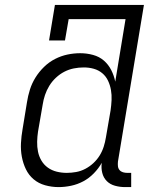

<svg xmlns="http://www.w3.org/2000/svg" viewBox="-20 -755 640 783"><path d="M219 8Q191 8 164 0.5Q137 -7 117 -24Q97 -41 85.5 -65Q74 -89 69 -116Q64 -143 65.5 -171.5Q67 -200 72 -228L90 -338Q94 -364 102 -389.5Q110 -415 124.5 -438.5Q139 -462 159.5 -482Q180 -502 204.5 -514.5Q229 -527 255 -532.5Q281 -538 307 -538Q334 -538 359.5 -531Q385 -524 403.5 -508Q422 -492 433.5 -469.5Q445 -447 450 -422L492 -677H260L245 -590H180L204 -735H567L461 -96Q460 -86 461 -77Q462 -68 467.5 -61.5Q473 -55 481.5 -52.5Q490 -50 499 -50H515V8H490Q469 8 449 2.5Q429 -3 415.5 -16.5Q402 -30 397 -50Q392 -70 395 -91Q382 -68 362.5 -48Q343 -28 319.5 -15.5Q296 -3 270 2.5Q244 8 219 8ZM252 -50Q252 -50 252 -50Q252 -50 252 -50Q271 -50 290.5 -53.5Q310 -57 328 -66.5Q346 -76 361 -90Q376 -104 386.5 -121Q397 -138 403 -157Q409 -176 412 -195L431 -305Q434 -326 435 -347Q436 -368 432.5 -388Q429 -408 420.5 -426Q412 -444 397 -456.5Q382 -469 362.5 -474.5Q343 -480 322 -480Q301 -480 281 -476Q261 -472 242.5 -462.5Q224 -453 208 -438Q192 -423 181 -405Q170 -387 163.5 -367.5Q157 -348 154 -328L135 -218Q132 -198 131.5 -177Q131 -156 135 -136.5Q139 -117 149 -100Q159 -83 175 -71.5Q191 -60 211 -55Q231 -50 252 -50Z"/></svg>

Font: Iosevka Slab Light Extended
Style: Italic
Weight: 300
Width: 7
Italic angle: -9°
Monospace: yes
Designer: Belleve Invis
Foundry: Belleve Invis
Version: Version 11.1.0; ttfautohint (v1.8.3)